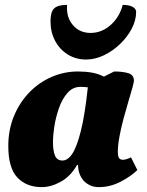

<svg xmlns="http://www.w3.org/2000/svg" viewBox="-20 -755 602 787"><path d="M151 12Q89 12 51.5 -27Q14 -66 14 -157Q14 -222 36.5 -277.5Q59 -333 98.5 -374.5Q138 -416 190 -439Q242 -462 300 -462Q330 -462 356 -457.5Q382 -453 406 -441L448 -462Q483 -462 506 -455Q529 -448 529 -424Q529 -418 522.5 -394.5Q516 -371 506 -338Q496 -305 486 -267.5Q476 -230 469.5 -194.5Q463 -159 463 -132Q463 -113 468.5 -106.5Q474 -100 484 -100Q489 -100 498 -102.5Q507 -105 517 -110L543 -58Q518 -33 475 -10.5Q432 12 385 12Q365 12 350 5Q335 -2 324 -13Q300 -40 300 -79H296Q269 -32 229 -10Q189 12 151 12ZM197 -174Q197 -137 205.5 -117Q214 -97 236 -97Q258 -97 276.5 -125Q295 -153 311.5 -218.5Q328 -284 340 -397Q326 -399 310 -399Q278 -399 256 -373.5Q234 -348 221 -310Q208 -272 202.5 -235Q197 -198 197 -174ZM333 -511Q291 -511 258 -531.5Q225 -552 206 -587.5Q187 -623 187 -668Q187 -706 202 -720.5Q217 -735 255 -735Q251 -685 278.5 -652.5Q306 -620 351 -620Q397 -620 433.5 -652.5Q470 -685 483 -735Q509 -735 523.5 -727Q538 -719 538 -706Q538 -672 520 -637.5Q502 -603 471.5 -574Q441 -545 405 -528Q369 -511 333 -511Z"/></svg>

Font: Petrona Black
Style: Italic
Weight: 900
Italic angle: -9°
Designer: Ringo R. Seeber
Foundry: Ringo R. Seeber
Version: Version 2.001; ttfautohint (v1.8.3)